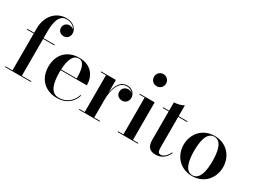

<svg xmlns="http://www.w3.org/2000/svg" viewBox="-49 -1373 2648 1996"><g transform="rotate(30 1275.0 -375.0)"><path d="M23.5 -9V0H334.5V-9H220V-451H354.5V-460H220V-540C220 -667 249.5 -750.5 331 -750.5C380.5 -750.5 420.5 -726.5 438.5 -693C425 -705 406 -711.5 387.5 -711.5C356.5 -711.5 322 -687.5 322 -646C322 -600 359 -581.5 389 -581.5C424.5 -581.5 457.5 -606.5 457.5 -653.5C457.5 -703 412 -760 327 -760C188.5 -760 107.5 -647.5 107.5 -511.5V-460H23.5V-451H107.5V-9Z M857.5 -139H848C823 -61 758 -2 663.5 -2C563.5 -2 540 -113.5 540 -235C540 -243.5 540.5 -252 540.5 -260.5H855C855 -369.5 792 -470 644.5 -470C509 -470 411 -382.5 411 -230C411 -77.5 513.5 10 648.5 10C763.5 10 831.5 -54 857.5 -139ZM644.5 -461C719.5 -461 728 -348.5 727.5 -269.5H541C545 -370.5 570 -461 644.5 -461Z M910 -9V0H1158.5V-9H1088.5V-218.5C1088.5 -343.5 1125.5 -460.5 1222.5 -460.5C1255.5 -460.5 1281 -446 1296.5 -425C1284.5 -435 1268.5 -440.5 1250.5 -440.5C1212.5 -440.5 1179.5 -414 1179.5 -370C1179.5 -334 1207.5 -305 1251 -305C1293.5 -305 1321 -338 1321 -378C1321 -425.5 1285 -470 1223 -470C1141 -470 1102 -397 1088.5 -304.5V-460H910V-451H974.5V-9Z M1414.5 -687.5C1414.5 -647 1446.5 -615 1487 -615C1527.5 -615 1559.5 -647 1559.5 -687.5C1559.5 -728 1527.5 -760 1487 -760C1446.5 -760 1414.5 -728 1414.5 -687.5ZM1375 -9V0H1618V-9H1554V-460H1375V-451H1439V-9Z M1979 -96.5 1971 -100.5C1950.5 -53.5 1913.5 -18.5 1880 -18.5C1852.5 -18.5 1841.5 -34 1841.5 -84V-451H1948.5V-460H1841.5V-590C1814 -572.5 1764.5 -560 1727 -560V-460H1655.5V-451H1727V-113.5C1727 -51 1742.5 7 1832 7C1904 7 1954 -35.5 1979 -96.5Z M2034.5 -230C2034.5 -100 2125 10 2271 10C2417 10 2507.5 -100 2507.5 -230C2507.5 -360 2417 -470 2271 -470C2125 -470 2034.5 -360 2034.5 -230ZM2161 -230C2161 -336.5 2180 -461 2271 -461C2362 -461 2380.5 -336.5 2380.5 -230C2380.5 -123.5 2362 1 2271 1C2180 1 2161 -123.5 2161 -230Z"/></g></svg>

Font: Bodoni* 24pt Medium
Style: Regular
Weight: 500
Version: Version 2.3